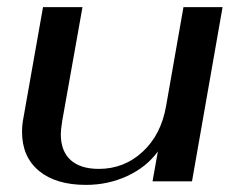

<svg xmlns="http://www.w3.org/2000/svg" viewBox="-20 -510 671 540"><path d="M42 -139Q42 -160 46 -179L101 -490H212L155 -170Q151 -144 151 -133Q151 -85 178.5 -60Q206 -35 258 -35Q329 -35 381 -83Q433 -131 447 -211L496 -490H606L520 0H409L424 -84Q392 -40 338 -15Q284 10 222 10Q137 10 89.5 -29.5Q42 -69 42 -139Z"/></svg>

Font: Fahkwang Medium
Style: Italic
Weight: 500
Italic angle: -10°
Version: Version 1.000; ttfautohint (v1.6)